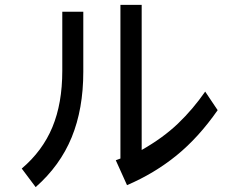

<svg xmlns="http://www.w3.org/2000/svg" viewBox="-20 -731 960 786"><path d="M235 -683H321V-437Q321 -285 273.5 -169Q226 -53 126 35L69 -41Q154 -113 194.5 -210.5Q235 -308 235 -441ZM473 -711H560V-117Q648 -167 709 -225.5Q770 -284 820 -356L871 -280Q793 -168 702.5 -94.5Q612 -21 500 27L454 -75L473 -82Z"/></svg>

Font: BM YEONSUNG
Style: Regular
Weight: 400
Designer: Bongjin Kim; Myungsoo Han; Jaehyun Keum; Jihee Min; Dokyung Lee; Chorong Kim; Jooyeon Kang; Sang-a Kim;
Foundry: Sandoll Communications Inc.
Version: Version 1.000;PS 1;hotconv 16.6.51;makeotf.lib2.5.65220